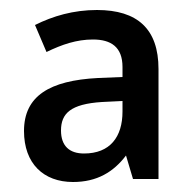

<svg xmlns="http://www.w3.org/2000/svg" viewBox="-20 -742 384 384"><path d="M174 -722C127 -722 86 -710 50 -692L73 -638C104 -653 133 -663 166 -663C202 -663 225 -648 225 -608V-588L176 -586C79 -581 28 -550 28 -480C28 -415 67 -378 126 -378C174 -378 207 -398 232 -431L246 -384H297V-604C297 -684 255 -722 174 -722ZM184 -538 225 -540V-519C225 -468 200 -435 148 -435C119 -435 102 -450 102 -481C102 -515 121 -534 184 -538Z"/></svg>

Font: Noto Sans Devanagari SemiCondensed Medium
Style: Regular
Weight: 500
Width: 4
Designer: Jelle Bosma - Monotype Design Team
Foundry: Monotype Imaging Inc.
Version: Version 2.004